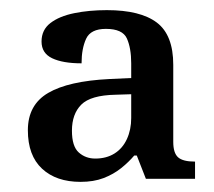

<svg xmlns="http://www.w3.org/2000/svg" viewBox="-20 -739 422 379"><path d="M139 -380Q91 -380 63 -406Q35 -432 35 -482Q35 -532 75 -555.5Q115 -579 196 -583L239 -585V-614Q239 -644 230.5 -663Q222 -682 189 -682Q159 -682 150 -662.5Q141 -643 141 -614Q104 -614 83 -624Q62 -634 62 -657Q62 -680 79.5 -693.5Q97 -707 126.5 -713Q156 -719 191 -719Q257 -719 289.5 -694.5Q322 -670 322 -611V-459Q322 -437 331.5 -428.5Q341 -420 365 -420V-386H268L250 -432H245Q234 -419 219 -407Q204 -395 184.5 -387.5Q165 -380 139 -380ZM168 -426Q190 -426 206 -436Q222 -446 230.5 -464.5Q239 -483 239 -506V-553L208 -552Q159 -551 140.5 -532.5Q122 -514 122 -481Q122 -450 135.5 -438Q149 -426 168 -426Z"/></svg>

Font: Noto Serif Kannada
Style: Regular
Weight: 400
Designer: Universal Thirst, Indian Type Foundry and the Monotype Design Team
Foundry: Monotype Imaging Inc.
Version: Version 2.003